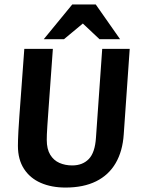

<svg xmlns="http://www.w3.org/2000/svg" viewBox="-20 -833 648 868"><path d="M276.2 14.9Q212.7 14.9 164.2 -6.3Q115.7 -27.5 88.4 -69.7Q61 -112 61 -173.7Q61 -186.7 61.5 -201.2Q62 -215.6 63.2 -240.2Q64.5 -264.9 67.7 -309.8Q70.9 -354.7 76.4 -427.8Q81.9 -501 89.9 -612H219Q212 -512.2 206.9 -444.5Q201.9 -376.8 198.9 -333.5Q195.9 -290.2 194.1 -264.9Q192.4 -239.7 191.9 -225.5Q191.4 -211.4 191.4 -200.7Q191.4 -159.4 206.9 -133.7Q222.5 -108 248.7 -96.5Q274.9 -85.1 306.3 -85.1Q353.5 -85.1 381.6 -114.3Q409.6 -143.4 413.9 -211.1L442.1 -612H566.4L539.4 -225.7Q534.4 -149.7 503 -95.7Q471.6 -41.7 414.6 -13.4Q357.6 14.9 276.2 14.9ZM177.9 -655.9 306.7 -812.9H412.8L522.8 -655.9H429.7L354.5 -726.7L269.4 -655.9Z"/></svg>

Font: Ancizar Sans Thin
Style: Italic
Weight: 100
Italic angle: -4°
Designer: Cesar Puertas, Viviana Monsalve, Julian Moncada, Julian Prieto, Jose Castro, Mariel Hernandez, Felipe Aragon, Sara Alarc
Version: Version 8.100